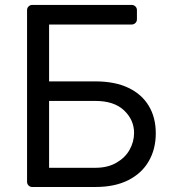

<svg xmlns="http://www.w3.org/2000/svg" viewBox="-20 -747 693 767"><path d="M88.1 -20.6V-706.7Q88.1 -715.2 94.1 -721.2Q100.1 -727.3 108.7 -727.3H506Q514.9 -727.3 521 -721.2Q527 -715.2 527 -706.7V-669.7Q527 -661.2 521 -655.2Q514.9 -649.1 506 -649.1H176.1V-421.9H360.8Q438.9 -421.9 492.5 -396.3Q546.5 -370.7 574.2 -324.2Q602.3 -278.1 602.3 -214.5Q602.3 -151.3 574.2 -103Q546.5 -54.7 492.5 -27.3Q438.6 0 360.8 0H108.7Q100.1 0 94.1 -6Q88.1 -12.1 88.1 -20.6ZM360.8 -76.7Q410.5 -76.7 445 -96.9Q479.8 -116.8 497.5 -148.4Q515.6 -180.4 515.6 -215.9Q515.6 -268.1 475.5 -306.1Q435.7 -343.8 360.8 -343.8H176.1V-76.7Z"/></svg>

Font: DeltaSans
Style: Regular
Weight: 400
Designer: Rasmus Andersson
Foundry: rsms
Version: Version 3.012